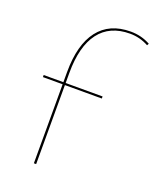

<svg xmlns="http://www.w3.org/2000/svg" viewBox="-134 -790 708 870"><g transform="rotate(20 220.0 -355.5)"><path d="M345 -711Q397 -711 440 -687L435 -678Q393 -701 345 -701Q248 -701 197.5 -634.5Q147 -568 147 -440V-391H325V-381H147V0H136V-381H41V-391H136V-440Q136 -572 189.5 -641.5Q243 -711 345 -711Z"/></g></svg>

Font: EauTest Hairline
Style: Regular
Weight: 250
Designer: Christian Thalmann (Catharsis Fonts)
Version: Version 0.001;PS 000.001;hotconv 1.0.88;makeotf.lib2.5.64775